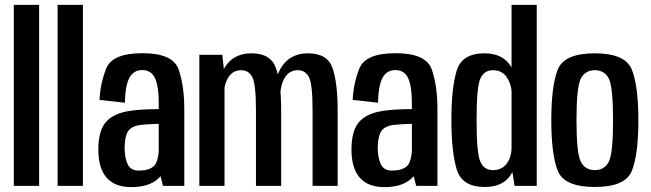

<svg xmlns="http://www.w3.org/2000/svg" viewBox="-20 -760 2662 785"><path d="M140 0H36.5V-740H140Z M319 0H215.5V-740H319Z M629 -68.5V-336.5Q629 -408.5 613.5 -441Q598 -473.5 562 -473.5Q525.5 -473.5 508.8 -441.5Q492 -409.5 490.5 -340L387 -351.5Q389.5 -417 414.2 -479.8Q439 -542.5 562.5 -542.5Q687 -542.5 710.2 -476.2Q733.5 -410 733.5 -313V0H646.5ZM665.5 -131Q663.5 -61.5 625.2 -28.2Q587 5 517.5 5Q449 5 415.5 -34Q382 -73 382 -148.5Q382 -220 409 -256Q436 -292 498 -304.5Q546.5 -314 635 -314V-254Q589 -253 556.5 -249.5Q516.5 -244.5 503 -222.5Q489.5 -200.5 489.5 -154Q489.5 -115.5 501.8 -89Q514 -62.5 547 -62.5Q588 -62.5 608.2 -80Q628.5 -97.5 630.5 -164Z M1258 -308Q1258 -417.5 1242.8 -445.2Q1227.5 -473 1198.5 -473Q1164 -473 1146 -445Q1128 -417 1125.5 -373L1104 -390Q1106 -457.5 1141.2 -499.8Q1176.5 -542 1239.5 -542Q1318.5 -542 1339.5 -481.8Q1360.5 -421.5 1360.5 -308.5V0H1258ZM1026.5 -308Q1026.5 -417.5 1011.2 -445.2Q996 -473 967 -473Q932.5 -473 914.5 -445Q896.5 -417 894.5 -373L873 -390Q875 -457.5 910 -499.8Q945 -542 1008 -542Q1087 -542 1108.2 -481.8Q1129.5 -421.5 1129.5 -308.5V0H1026.5ZM795 -536H889L898 -451.5V0H795Z M1664 -68.5V-336.5Q1664 -408.5 1648.5 -441Q1633 -473.5 1597 -473.5Q1560.5 -473.5 1543.8 -441.5Q1527 -409.5 1525.5 -340L1422 -351.5Q1424.5 -417 1449.2 -479.8Q1474 -542.5 1597.5 -542.5Q1722 -542.5 1745.2 -476.2Q1768.5 -410 1768.5 -313V0H1681.5ZM1700.5 -131Q1698.5 -61.5 1660.2 -28.2Q1622 5 1552.5 5Q1484 5 1450.5 -34Q1417 -73 1417 -148.5Q1417 -220 1444 -256Q1471 -292 1533 -304.5Q1581.5 -314 1670 -314V-254Q1624 -253 1591.5 -249.5Q1551.5 -244.5 1538 -222.5Q1524.5 -200.5 1524.5 -154Q1524.5 -115.5 1536.8 -89Q1549 -62.5 1582 -62.5Q1623 -62.5 1643.2 -80Q1663.5 -97.5 1665.5 -164Z M1961.5 4.5Q1868.5 4.5 1847 -68.2Q1825.5 -141 1825.5 -270Q1825.5 -398 1846.8 -470Q1868 -542 1960.5 -542Q2025.5 -542 2058.8 -502.5Q2092 -463 2094 -398L2072 -384.5Q2069.5 -420 2050.2 -446.5Q2031 -473 1995 -473Q1960 -473 1944.2 -439.2Q1928.5 -405.5 1928.5 -269.5Q1928.5 -132 1944.2 -98.2Q1960 -64.5 1995 -64.5Q2030.5 -64.5 2050 -88.8Q2069.5 -113 2072 -153.5L2094 -140.5Q2092 -71.5 2059.5 -33.5Q2027 4.5 1961.5 4.5ZM2084 0 2071.5 -77.5V-740H2174.5V0Z M2412 4.5Q2287 4.5 2260.5 -61.5Q2234 -127.5 2234 -268.5Q2234 -409.5 2260.5 -475.8Q2287 -542 2412 -542Q2536.5 -542 2563.2 -475.5Q2590 -409 2590 -268Q2590 -127 2563.2 -61.2Q2536.5 4.5 2412 4.5ZM2412 -64.5Q2451.5 -64.5 2469 -98.5Q2486.5 -132.5 2486.5 -268.5Q2486.5 -404.5 2469 -438.8Q2451.5 -473 2412 -473Q2372.5 -473 2354.8 -438.8Q2337 -404.5 2337 -268.5Q2337 -132.5 2354.8 -98.5Q2372.5 -64.5 2412 -64.5Z"/></svg>

Font: Anybody Narrow Medium
Style: Regular
Weight: 500
Width: 3
Designer: Tyler Finck
Foundry: Etcetera Type Company
Version: Version 1.000; ttfautohint (v1.8)